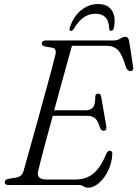

<svg xmlns="http://www.w3.org/2000/svg" viewBox="-20 -896 665 930"><path d="M360.5 0H19.5Q3 0 3 -14Q3 -25.5 19.5 -29.5L58.5 -36Q72.5 -38.5 81 -45.8Q89.5 -53 94.5 -69Q100 -89 111.8 -131.2Q123.5 -173.5 139 -228.5Q154.5 -283.5 171 -343.5Q187.5 -403.5 203 -460Q218.5 -516.5 230.5 -561Q242.5 -605.5 248 -629.5Q255.5 -660 235 -664.5L197.5 -671Q182.5 -674.5 182.5 -685Q182.5 -700 202 -700H528Q548.5 -700 562 -708.8Q575.5 -717.5 586.5 -717.5Q602 -717.5 605.5 -697L624.5 -574.5Q629 -552.5 612.5 -551.5Q597.5 -550.5 589.5 -572Q571.5 -634 551 -654Q530.5 -674 500.5 -674H328.5Q319.5 -642.5 305.8 -592.8Q292 -543 275.5 -483Q259 -423 242.5 -362H396.5Q418.5 -362 430.2 -375.5Q442 -389 441.5 -429Q443 -442.5 454.5 -442.5Q468 -442.5 470 -428L495 -284Q498 -263 482.5 -262.5Q470.5 -262 464.5 -277Q454 -312 440 -323.5Q426 -335 400.5 -335H235.5Q219 -275.5 204.5 -221.2Q190 -167 179.5 -126.8Q169 -86.5 165 -68Q159.5 -48 169.2 -37.2Q179 -26.5 209 -26.5H347Q396 -26.5 431.5 -54.8Q467 -83 495.5 -152.5Q502.5 -166 512 -166Q524.5 -166 524 -149Q522 -107.5 504.2 -70.5Q486.5 -33.5 460.2 -10.2Q434 13 406.5 13Q394.5 13 384.8 6.5Q375 0 360.5 0ZM442.5 -829.5Q411 -829.5 385.5 -812Q360 -794.5 338 -756.5Q331 -746.5 324 -746.5Q313 -746.5 318 -761.5Q334 -813.5 371 -845Q408 -876.5 455 -876.5Q502 -876.5 522.2 -844.8Q542.5 -813 531.5 -761Q528.5 -746.5 518 -746.5Q510.5 -746.5 509 -756.5Q507.5 -795 490.8 -812.2Q474 -829.5 442.5 -829.5Z"/></svg>

Font: Fraunces 72pt Soft Light
Style: Italic
Weight: 300
Italic angle: -16°
Version: Version 1.000;[b76b70a41]